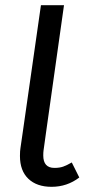

<svg xmlns="http://www.w3.org/2000/svg" viewBox="-20 -709 361 741"><path d="M286 -24Q239 12 179 12Q122 12 89.5 -19Q57 -50 57 -107Q57 -127 59 -138L68 -200L138 -689H227L158 -200L148 -128Q147 -121 147 -109Q147 -61 190 -61Q210 -61 224 -66Q238 -71 257 -82Z"/></svg>

Font: Fira Sans Condensed
Style: Italic
Weight: 400
Width: 3
Italic angle: -8°
Designer: bBox Type GmbH & Carrois Corporate GbR & Edenspiekermann AG
Foundry: bBox Type GmbH & Carrois Corporate GbR & Edenspiekermann AG
Version: Version 4.301